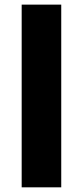

<svg xmlns="http://www.w3.org/2000/svg" viewBox="-20 -802 355 822"><path d="M72.8 -782.2H242.2V0H72.8Z"/></svg>

Font: Proza Libre
Style: Bold
Weight: 700
Designer: Jasper de Waard
Foundry: Jasper de Waard
Version: Version 1.000; ttfautohint (v1.4.1.8-43bc)